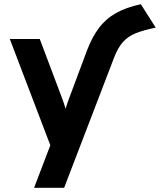

<svg xmlns="http://www.w3.org/2000/svg" viewBox="-20 -696 764 910"><path d="M141.5 194 218.5 -7.5 26.5 -511H168.5L275 -228.5Q278.5 -218.5 283 -205.5Q287.5 -192.5 291 -180.5Q294 -192.5 298.8 -205.8Q303.5 -219 307 -228.5L392 -456Q415.5 -518.5 448 -562.2Q480.5 -606 528.8 -633.5Q577 -661 647.5 -676L718 -565Q661 -553.5 624 -538.8Q587 -524 562.8 -497Q538.5 -470 520 -421L284 194Z"/></svg>

Font: Overpass ExtraBold
Style: Regular
Weight: 800
Designer: Delve Withrington, Dave Bailey, Thomas Jockin
Foundry: Delve Fonts LLC
Version: Version 4.000; ttfautohint (v1.8.3)